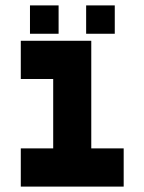

<svg xmlns="http://www.w3.org/2000/svg" viewBox="-20 -691 535 711"><path d="M57 0V-141.5H177V-398.5H57V-540H318V-141.5H438V0ZM120 -71H375.5H245V-469.5H120H245V-71H120ZM299 -566V-671H405V-566ZM91 -566V-671H197V-566ZM143.5 -613H143V-623H143.5ZM352.5 -613H352V-623H352.5Z"/></svg>

Font: Tourney Thin Black
Style: Regular
Weight: 900
Version: Version 1.015